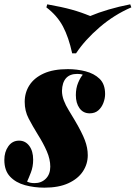

<svg xmlns="http://www.w3.org/2000/svg" viewBox="-41 -852 626 886"><path d="M84 -14Q92 -10 100.5 -8.5Q109 -7 119 -7Q150 -7 170.5 -27.5Q191 -48 191 -83Q191 -117 175 -154Q159 -191 133 -232Q109 -271 91 -305.5Q73 -340 73 -382Q73 -425 95 -459Q117 -493 161 -513Q205 -533 272 -533Q314 -533 353.5 -523Q393 -513 418.5 -488.5Q444 -464 444 -418Q444 -398 436 -377Q428 -356 412.5 -342.5Q397 -329 373 -329Q343 -329 326 -352.5Q309 -376 309 -413Q309 -445 319.5 -470Q330 -495 341 -507Q333 -511 316 -511Q281 -511 263.5 -491Q246 -471 245 -433Q245 -411 253.5 -388.5Q262 -366 276 -343.5Q290 -321 304 -297Q337 -241 350.5 -205.5Q364 -170 364 -136Q364 -95 341.5 -61Q319 -27 274.5 -6.5Q230 14 164 14Q117 14 74.5 2.5Q32 -9 5.5 -37Q-21 -65 -21 -114Q-21 -151 -2.5 -177Q16 -203 47 -203Q76 -203 94 -179Q112 -155 112 -115Q112 -83 101.5 -56Q91 -29 84 -14ZM375 -778Q413 -794 460.5 -808Q508 -822 560 -832L565 -818Q486 -784 418.5 -726Q351 -668 310 -606H292Q276 -680 249.5 -730Q223 -780 173 -818L177 -832Q245 -820 290 -807.5Q335 -795 375 -778Z"/></svg>

Font: Playfair Display Black
Style: Italic
Weight: 900
Italic angle: -14°
Designer: Claus Eggers Sørensen
Foundry: Claus Eggers Sørensen
Version: Version 1.203